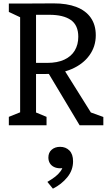

<svg xmlns="http://www.w3.org/2000/svg" viewBox="-20 -751 660 1151"><path d="M169 -374H263Q323.8 -374 365.7 -393.5Q407.5 -413 428.4 -448.4Q449.3 -483.8 449.3 -530.5Q449.3 -600 404.6 -631.2Q359.8 -662.3 275.8 -662.3H168.8V-730L301 -730.7Q381.2 -731 437.9 -709.1Q494.7 -687.2 524.4 -644.3Q554.2 -601.5 554.2 -539.5Q554.2 -472.2 515.9 -419.2Q477.7 -366.3 409.3 -336.9Q341 -307.5 253.8 -307.5H169ZM33 -50.5 120.7 -85.8 100.7 -47.2V-677.2L120.7 -638.3L33 -679.5V-730H196V-44.3L173.7 -85.8L259 -50.5V0H33ZM259.3 -330.5 349.2 -357.2 539.5 -53.2 504.2 -84.2 599.5 -49.8V0H457.3ZM360.3 234.7 377.3 249.7Q361.7 257.8 341.3 257.8Q320.3 257.8 304.2 250.1Q288 242.3 279 227.7Q270 213 270 193.3Q270 163.7 289.9 146.4Q309.8 129.2 340.3 129.2Q374.3 129.2 396.2 151.3Q418 173.5 418 216Q418 269.2 383.6 311.5Q349.2 353.8 297.2 380L264 339.5Q292.2 322.8 310.8 308.4Q329.5 294 342.9 275.8Q356.3 257.5 360.3 234.7Z"/></svg>

Font: Monaspace Xenon Var ExtraLight
Style: Regular
Weight: 200
Designer: Riley Cran and the Lettermatic Team
Version: Version 1.200 (Monaspace Xenon Var)